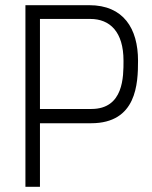

<svg xmlns="http://www.w3.org/2000/svg" viewBox="-20 -720 585 740"><path d="M134 -300V-647H328C404 -647 456 -597 456 -486C456 -425 457 -300 332 -300ZM134 0V-245H331C507 -245 512 -398 512 -486C512 -610 456 -700 324 -700H78V0Z"/></svg>

Font: Advent Pro
Style: Regular
Weight: 400
Designer: Andreas Kalpakidis
Foundry: Andreas Kalpakidis
Version: Version 2.002 2008